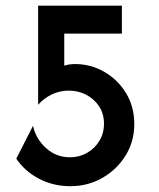

<svg xmlns="http://www.w3.org/2000/svg" viewBox="-20 -645 561 678"><path d="M228.5 12.5Q168.1 12.5 117.7 -13.9Q67.4 -40.3 37.5 -84.7L96.5 -200.7Q106.9 -154.2 142.7 -121.9Q178.5 -89.6 227.1 -89.6Q260.4 -89.6 287.5 -105.2Q314.6 -120.8 330.9 -147.6Q347.2 -174.3 347.2 -208.3Q347.2 -243.1 330.2 -269.1Q313.2 -295.1 285.1 -310.1Q256.9 -325 222.9 -325Q191 -325 162.8 -311.5Q134.7 -297.9 114.6 -275V-625H410.4V-526.4H206.9V-413.2Q216 -416 225.3 -417.4Q234.7 -418.8 245.1 -418.8Q300.7 -418.8 348.3 -391.3Q395.8 -363.9 425 -316.3Q454.2 -268.8 454.2 -206.9Q454.2 -145.1 423.3 -95.5Q392.4 -45.8 341.3 -16.7Q290.3 12.5 228.5 12.5Z"/></svg>

Font: Afacad SemiBold
Style: Regular
Weight: 600
Designer: Kristian Moeller
Foundry: Dicotype
Version: Version 1.000